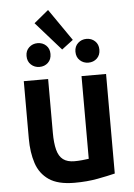

<svg xmlns="http://www.w3.org/2000/svg" viewBox="-59 -917 678 974"><g transform="rotate(-5 280.0 -430.5)"><path d="M281 12Q197 12 151 -19.5Q105 -51 87 -106Q69 -161 69 -231V-524H193V-250Q193 -198 202 -163.5Q211 -129 232.5 -113Q254 -97 290 -97Q309 -97 329.5 -99Q350 -101 363 -103V-524H488V-17Q452 -8 398.5 2Q345 12 281 12ZM277 -667 149 -812 223 -873 335 -711ZM155 -589Q130 -589 112 -605.5Q94 -622 94 -650Q94 -677 112 -693.5Q130 -710 155 -710Q181 -710 198.5 -693.5Q216 -677 216 -650Q216 -622 198.5 -605.5Q181 -589 155 -589ZM404 -589Q379 -589 361 -605.5Q343 -622 343 -650Q343 -677 361 -693.5Q379 -710 404 -710Q430 -710 447.5 -693.5Q465 -677 465 -650Q465 -622 447.5 -605.5Q430 -589 404 -589Z"/></g></svg>

Font: Ubuntu Sans Mono SemiBold
Style: Regular
Weight: 600
Monospace: yes
Designer: Dalton Maag Ltd
Foundry: Dalton Maag Ltd
Version: Version 1.006